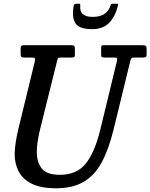

<svg xmlns="http://www.w3.org/2000/svg" viewBox="-20 -992 805 1028"><path d="M285.5 -665 197.5 -311.5Q189 -278.5 183 -244.2Q177 -210 177 -178.5Q177 -124 203.5 -90Q230 -56 301 -56Q390 -56 438.5 -115.2Q487 -174.5 517.5 -300L605.5 -663Q608.5 -675.5 606.2 -679.8Q604 -684 587 -684H538.5Q526.5 -684 524 -688Q521.5 -692 521.5 -704V-732.5Q521.5 -741.5 523.2 -745.8Q525 -750 533.5 -750H741Q754.5 -750 759.8 -746.8Q765 -743.5 765 -729V-701.5Q765 -690 760.8 -687Q756.5 -684 746 -684H705.5Q688 -684 684.2 -680.5Q680.5 -677 677 -663L588.5 -300Q562 -191.5 523.8 -121.5Q485.5 -51.5 426.8 -17.8Q368 16 280 16Q199 16 150.2 -8.2Q101.5 -32.5 80 -74Q58.5 -115.5 58.5 -167Q58.5 -195.5 64.5 -232.2Q70.5 -269 78 -300.5L166 -661.5Q169 -674.5 167 -679.2Q165 -684 148.5 -684H110Q97 -684 93.8 -688Q90.5 -692 90.5 -704.5V-732.5Q90.5 -744 94.5 -747Q98.5 -750 110 -750H360.5Q373.5 -750 377.2 -746Q381 -742 381 -728V-700Q381 -690 377.8 -687Q374.5 -684 364 -684H308Q293.5 -684 290.8 -680.2Q288 -676.5 285.5 -665ZM473.5 -836Q401 -836 382.2 -870.2Q363.5 -904.5 375 -962.5Q377 -972 388.5 -972H402.5Q411 -972 410 -964Q402 -901.5 476.5 -901.5Q549 -901.5 570 -957.5Q572.5 -964.5 573.5 -968.2Q574.5 -972 583.5 -972H603.5Q611 -972 612 -969.8Q613 -967.5 611 -960Q597 -903.5 564.5 -869.8Q532 -836 473.5 -836Z"/></svg>

Font: Besley* Narrow Medium
Style: Italic
Weight: 500
Width: 4
Italic angle: -13°
Designer: Owen Earl
Foundry: indestructible type*
Version: Version 3.000; ttfautohint (v1.8.3)